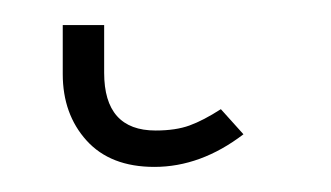

<svg xmlns="http://www.w3.org/2000/svg" viewBox="-20 28 264 153"><path d="M30 87V48H63V86Q63 132 104 132Q120 132 131 128Q142 124 156 115L174 135Q140 161 103 161Q68 161 49 140Q30 119 30 87Z"/></svg>

Font: FiraGO UltraLight
Style: Regular
Weight: 200
Designer: bBox Type
Foundry: bBox Type GmbH
Version: Version 1.001